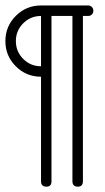

<svg xmlns="http://www.w3.org/2000/svg" viewBox="-153 -579 392 716"><path d="M195.2 -539Q195.2 -531 189.8 -525.2Q184.3 -519.5 175.7 -519.5H156.2V97.6Q156.2 106.2 151.7 111.7Q147.1 117.1 136.7 117.1Q127.6 117.1 122.4 112.1Q117.1 107.1 117.1 97.6V-519.5H39V97.6Q39 106.7 34.5 111.9Q30 117.1 19.5 117.1Q10.5 117.1 5.2 112.1Q0 107.1 0 97.6V-292.9Q-55.2 -292.9 -94 -331.7Q-132.9 -370.5 -132.9 -425.7Q-132.9 -481 -94 -519.8Q-55.2 -558.6 0 -558.6H175.7Q183.8 -558.6 189.5 -552.9Q195.2 -547.1 195.2 -539ZM0 -331.9V-519.5Q-39 -519.5 -66.4 -492.1Q-93.8 -464.8 -93.8 -425.7Q-93.8 -386.7 -66.4 -359.3Q-39 -331.9 0 -331.9Z"/></svg>

Font: Shan Mohne Unicode
Style: Normal
Weight: 400
Version: 2.0 Jan 1st, 2014